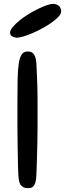

<svg xmlns="http://www.w3.org/2000/svg" viewBox="-20 -968 336 992"><path d="M75 -62Q73 -98 72.5 -137Q72 -176 71 -221Q70 -266 70 -318.5Q70 -371 70 -436Q70 -507 71 -557.5Q72 -608 77 -640Q82 -672 92.5 -687Q103 -702 121 -702Q130 -702 138 -700Q146 -698 152 -691.5Q158 -685 162.5 -672.5Q167 -660 168 -640Q170 -604 171 -576Q172 -548 173 -520.5Q174 -493 174 -463.5Q174 -434 174 -397Q174 -352 174 -311Q174 -270 173 -230Q172 -190 171 -149Q170 -108 168 -63Q167 -39 163 -26Q159 -13 153 -6Q147 1 139 2.5Q131 4 121 4Q103 4 90 -8.5Q77 -21 75 -62ZM64 -773Q53 -775 42.5 -780.5Q32 -786 32 -801Q33 -813 46.5 -829Q60 -845 80 -861.5Q100 -878 125 -893.5Q150 -909 174.5 -921Q199 -933 220 -940.5Q241 -948 254 -948Q271 -948 283.5 -938Q296 -928 296 -909Q296 -897 283 -882.5Q270 -868 249 -853Q228 -838 202 -823.5Q176 -809 150.5 -798Q125 -787 102 -780Q79 -773 64 -773Z"/></svg>

Font: Sniglet
Style: Regular
Weight: 400
Designer: Haley Fiege
Foundry: Haley Fiege, Pablo Impallari, Brenda Gallo
Version: Version 2.000; ttfautohint (v0.95) -l 8 -r 50 -G 200 -x 14 -